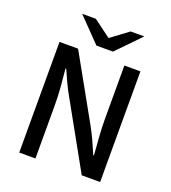

<svg xmlns="http://www.w3.org/2000/svg" viewBox="-151 -956 952 1068"><g transform="rotate(20 325.5 -422.5)"><path d="M86 0V-655H196L410 -272Q428 -239 445 -202Q462 -165 478 -127H482Q478 -179 474 -234.5Q470 -290 470 -342V-655H565V0H456L242 -384Q223 -417 205.5 -454Q188 -491 172 -528H168Q173 -478 177.5 -423Q182 -368 182 -314V0ZM286 -706 151 -845H232L333 -770H337L438 -845H519L384 -706Z"/></g></svg>

Font: Source Sans 3 Medium
Style: Regular
Weight: 500
Designer: Paul D. Hunt
Foundry: Adobe
Version: Version 3.052;hotconv 1.1.0;makeotfexe 2.6.0